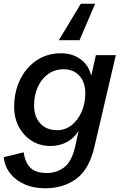

<svg xmlns="http://www.w3.org/2000/svg" viewBox="-30 -796 664 1031"><path d="M212 215Q153 215 105 195Q57 175 26.5 137.5Q-4 100 -10 48L97 22Q104 74 132 103.5Q160 133 222 133Q273 133 314 103Q355 73 374 -10L392 -93Q369 -55 329.5 -33.5Q290 -12 241 -12Q185 -12 141 -39.5Q97 -67 71.5 -114.5Q46 -162 46 -222Q46 -304 78.5 -369.5Q111 -435 167.5 -472.5Q224 -510 297 -510Q358 -510 402 -478.5Q446 -447 460 -389L485 -500H592L477 -8Q449 113 380 164Q311 215 212 215ZM278 -97Q320 -97 354 -123.5Q388 -150 408 -195Q428 -240 428 -295Q428 -354 396.5 -389Q365 -424 312 -424Q264 -424 228.5 -398.5Q193 -373 173 -329Q153 -285 153 -229Q153 -171 185.5 -134Q218 -97 278 -97ZM481 -776 397 -580H286L404 -776Z"/></svg>

Font: Work Sans Medium
Style: Italic
Weight: 500
Italic angle: -13°
Designer: Wei Huang
Foundry: Wei Huang
Version: Version 2.012; ttfautohint (v1.8.3)